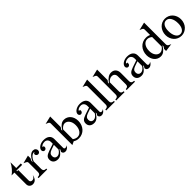

<svg xmlns="http://www.w3.org/2000/svg" viewBox="406 -2326 3937 3937"><g transform="rotate(-45 2375.0 -357.0)"><path d="M174 -411V-107Q174 -84 188.5 -70.5Q203 -57 226 -57Q254 -57 274 -73Q294 -89 308 -122L311 -121Q298 -58 265 -25Q232 8 181 8Q139 8 110.5 -19Q82 -46 82 -91V-430H-1Q46 -461 96 -519.5Q146 -578 174 -637V-470H306V-430H140V-411Z M431 -364Q431 -384 422.5 -394Q414 -404 385 -418L349 -435L523 -480V-406Q519 -399 510 -380.5Q501 -362 498 -355V-313Q525 -388 572 -435.5Q619 -483 669 -483Q707 -483 727.5 -461.5Q748 -440 749 -415Q750 -385 733.5 -368Q717 -351 695 -350Q674 -349 656 -364Q638 -379 638 -404Q638 -410 641 -417Q644 -424 647 -425H661V-442Q638 -443 616 -431.5Q594 -420 576 -401.5Q558 -383 544 -360Q530 -337 523 -315V-95Q523 -65 536.5 -47.5Q550 -30 578 -28L602 -26V0H352V-26L373 -28Q403 -31 417 -48Q431 -65 431 -95Z M1058 -59 1081 -95V-122L1071 -107Q1025 -38 988.5 -14Q952 10 908 10Q846 10 810.5 -22Q775 -54 775 -109Q775 -158 803.5 -187Q832 -216 902 -240L1056 -292V-338Q1056 -384 1030.5 -412.5Q1005 -441 963 -441Q924 -441 894.5 -426Q865 -411 861 -388H892Q897 -348 881.5 -329Q866 -310 841 -310Q822 -310 808 -325Q794 -340 794 -362Q794 -383 807 -404Q820 -425 844 -442Q868 -459 900.5 -469.5Q933 -480 972 -480Q1056 -480 1101.5 -442.5Q1147 -405 1147 -336V-82Q1147 -66 1156 -57Q1165 -48 1179 -48Q1194 -48 1205.5 -52.5Q1217 -57 1229 -68L1231 -67Q1218 -36 1188.5 -15Q1159 6 1131 6Q1097 6 1078 -11Q1059 -28 1058 -59ZM866 -122Q866 -87 887 -65Q908 -43 942 -43Q973 -43 1004 -66Q1035 -89 1056 -126V-260L953 -224Q906 -207 886 -184Q866 -161 866 -122Z M1516 10Q1482 10 1452.5 1.5Q1423 -7 1396 -25L1321 11V-614Q1321 -634 1311.5 -645.5Q1302 -657 1275 -668L1239 -683L1413 -725V-419L1382 -373V-342L1402 -372Q1439 -427 1478.5 -453.5Q1518 -480 1565 -480Q1607 -480 1643 -463Q1679 -446 1704.5 -416Q1730 -386 1744.5 -344.5Q1759 -303 1759 -254Q1759 -197 1740.5 -148.5Q1722 -100 1690 -65Q1658 -30 1613 -10Q1568 10 1516 10ZM1522 -417Q1493 -417 1462.5 -396.5Q1432 -376 1413 -348V-68Q1435 -51 1462 -40.5Q1489 -30 1514 -30Q1579 -30 1619 -85.5Q1659 -141 1659 -231Q1659 -312 1620.5 -364.5Q1582 -417 1522 -417Z M2109 -59 2132 -95V-122L2122 -107Q2076 -38 2039.5 -14Q2003 10 1959 10Q1897 10 1861.5 -22Q1826 -54 1826 -109Q1826 -158 1854.5 -187Q1883 -216 1953 -240L2107 -292V-338Q2107 -384 2081.5 -412.5Q2056 -441 2014 -441Q1975 -441 1945.5 -426Q1916 -411 1912 -388H1943Q1948 -348 1932.5 -329Q1917 -310 1892 -310Q1873 -310 1859 -325Q1845 -340 1845 -362Q1845 -383 1858 -404Q1871 -425 1895 -442Q1919 -459 1951.5 -469.5Q1984 -480 2023 -480Q2107 -480 2152.5 -442.5Q2198 -405 2198 -336V-82Q2198 -66 2207 -57Q2216 -48 2230 -48Q2245 -48 2256.5 -52.5Q2268 -57 2280 -68L2282 -67Q2269 -36 2239.5 -15Q2210 6 2182 6Q2148 6 2129 -11Q2110 -28 2109 -59ZM1917 -122Q1917 -87 1938 -65Q1959 -43 1993 -43Q2024 -43 2055 -66Q2086 -89 2107 -126V-260L2004 -224Q1957 -207 1937 -184Q1917 -161 1917 -122Z M2392 -614Q2392 -634 2382.5 -645.5Q2373 -657 2346 -668L2310 -683L2484 -725V-95Q2484 -64 2498.5 -47.5Q2513 -31 2542 -28L2563 -26V0H2313V-26L2334 -28Q2363 -31 2377.5 -47.5Q2392 -64 2392 -95Z M2743 -348 2763 -375Q2799 -426 2842.5 -453.5Q2886 -481 2931 -481Q2996 -481 3032.5 -441.5Q3069 -402 3069 -332V-95Q3069 -64 3083.5 -47.5Q3098 -31 3127 -28L3148 -26V0H2906V-26L2924 -28Q2951 -31 2964 -47.5Q2977 -64 2977 -95V-325Q2977 -369 2953.5 -393.5Q2930 -418 2887 -418Q2856 -418 2826 -401Q2796 -384 2774 -354V-95Q2774 -64 2787 -47.5Q2800 -31 2827 -28L2845 -26V0H2603V-26L2624 -28Q2653 -31 2667.5 -47.5Q2682 -64 2682 -95V-613Q2682 -635 2672.5 -646.5Q2663 -658 2636 -668L2600 -683L2774 -725V-421L2743 -379Z M3481 -59 3504 -95V-122L3494 -107Q3448 -38 3411.5 -14Q3375 10 3331 10Q3269 10 3233.5 -22Q3198 -54 3198 -109Q3198 -158 3226.5 -187Q3255 -216 3325 -240L3479 -292V-338Q3479 -384 3453.5 -412.5Q3428 -441 3386 -441Q3347 -441 3317.5 -426Q3288 -411 3284 -388H3315Q3320 -348 3304.5 -329Q3289 -310 3264 -310Q3245 -310 3231 -325Q3217 -340 3217 -362Q3217 -383 3230 -404Q3243 -425 3267 -442Q3291 -459 3323.5 -469.5Q3356 -480 3395 -480Q3479 -480 3524.5 -442.5Q3570 -405 3570 -336V-82Q3570 -66 3579 -57Q3588 -48 3602 -48Q3617 -48 3628.5 -52.5Q3640 -57 3652 -68L3654 -67Q3641 -36 3611.5 -15Q3582 6 3554 6Q3520 6 3501 -11Q3482 -28 3481 -59ZM3289 -122Q3289 -87 3310 -65Q3331 -43 3365 -43Q3396 -43 3427 -66Q3458 -89 3479 -126V-260L3376 -224Q3329 -207 3309 -184Q3289 -161 3289 -122Z M3892 10Q3850 10 3814 -7Q3778 -24 3752.5 -54Q3727 -84 3712.5 -125.5Q3698 -167 3698 -216Q3698 -273 3716.5 -321.5Q3735 -370 3767 -405Q3799 -440 3844 -460Q3889 -480 3941 -480Q3972 -480 3997.5 -474.5Q4023 -469 4044 -459V-614Q4044 -634 4034.5 -645.5Q4025 -657 3998 -668L3962 -683L4136 -725V-98Q4136 -72 4146.5 -58.5Q4157 -45 4181 -35L4219 -18L4044 6V-52L4075 -100V-130L4058 -104Q4021 -47 3980 -18.5Q3939 10 3892 10ZM3798 -239Q3798 -158 3836.5 -105.5Q3875 -53 3935 -53Q3964 -53 3995 -73.5Q4026 -94 4044 -122V-398Q4025 -416 3997 -428Q3969 -440 3943 -440Q3878 -440 3838 -384.5Q3798 -329 3798 -239Z M4493 -481Q4542 -481 4584 -462.5Q4626 -444 4656 -411.5Q4686 -379 4703.5 -334.5Q4721 -290 4721 -238Q4721 -186 4703.5 -140Q4686 -94 4655 -61Q4624 -28 4582.5 -8.5Q4541 11 4493 11Q4444 11 4402 -7.5Q4360 -26 4330 -58.5Q4300 -91 4282.5 -135.5Q4265 -180 4265 -232Q4265 -285 4282.5 -330.5Q4300 -376 4330.5 -409.5Q4361 -443 4403 -462Q4445 -481 4493 -481ZM4487 -439Q4430 -439 4397.5 -388Q4365 -337 4365 -250Q4365 -151 4401 -91Q4437 -31 4497 -31Q4554 -31 4587.5 -82Q4621 -133 4621 -220Q4621 -319 4584 -379Q4547 -439 4487 -439Z"/></g></svg>

Font: Redaction
Style: Regular
Weight: 400
Designer: Jeremy Mickel / Forest Young
Foundry: MCKL
Version: Version 2.001; Redaction